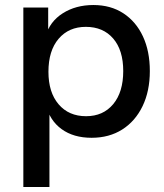

<svg xmlns="http://www.w3.org/2000/svg" viewBox="-20 -540 653 765"><path d="M345 9Q273 9 225.5 -25.5Q178 -60 163 -122L177 -124V205H73V-510H172V-393L162 -396Q178 -454 230 -487Q282 -520 352 -520Q421 -520 471.5 -487Q522 -454 549.5 -395Q577 -336 577 -257Q577 -177 548 -117Q519 -57 467 -24Q415 9 345 9ZM323 -77Q391 -77 431 -125Q471 -173 471 -257Q471 -340 431 -386.5Q391 -433 322 -433Q254 -433 213.5 -385.5Q173 -338 173 -254Q173 -172 213.5 -124.5Q254 -77 323 -77Z"/></svg>

Font: Instrument Sans Medium
Style: Regular
Weight: 500
Designer: Rodrigo Fuenzalida
Foundry: fragTYPE
Version: Version 1.000;gftools[0.9.28]